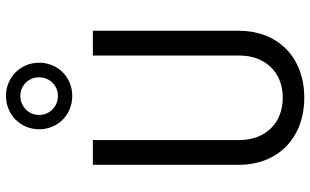

<svg xmlns="http://www.w3.org/2000/svg" viewBox="-218 -813 1039 643"><g transform="rotate(-90 301.5 -491.5)"><path d="M296 8C431 8 520 -80 520 -212V-700H437V-209C437 -123 381 -64 296 -64C210 -64 154 -123 154 -209V-700H71V-212C71 -80 161 8 296 8ZM190 -880C190 -817 239 -769 302 -769C364 -769 413 -817 413 -880C413 -942 364 -991 302 -991C239 -991 190 -942 190 -880ZM238 -880C238 -916 267 -943 302 -943C336 -943 364 -916 364 -880C364 -844 336 -817 302 -817C267 -817 238 -844 238 -880Z"/></g></svg>

Font: Vanilla Cream Book
Style: Regular
Weight: 400
Designer: Jeremy Tribby, Jinavaṁso
Foundry: Tribby Type
Version: Version 1.422;Glyphs 3.1.2 (3151)